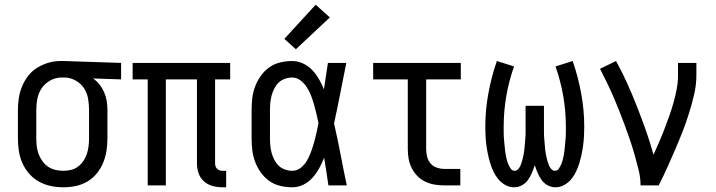

<svg xmlns="http://www.w3.org/2000/svg" viewBox="-20 -787 3040 815"><path d="M249 8Q222 8 195.5 2.5Q169 -3 145.5 -16Q122 -29 104 -49.5Q86 -70 75 -95Q64 -120 60 -146.5Q56 -173 56 -200V-320Q56 -346 60 -371.5Q64 -397 74 -421Q84 -445 100 -465.5Q116 -486 138 -499.5Q160 -513 185 -520.5Q210 -528 236 -528Q240 -528 243.5 -528Q247 -528 250 -528L494 -520V-450L375 -454Q391 -443 403 -427.5Q415 -412 422.5 -394.5Q430 -377 433 -358Q436 -339 436 -320V-200Q436 -173 432 -147Q428 -121 418 -96.5Q408 -72 391 -51Q374 -30 351 -16.5Q328 -3 302 2.5Q276 8 249 8ZM249 -62Q266 -62 282 -66Q298 -70 311.5 -80Q325 -90 334.5 -104.5Q344 -119 349 -134.5Q354 -150 356 -166.5Q358 -183 358 -200V-320Q358 -344 354 -367.5Q350 -391 337.5 -411Q325 -431 304 -443.5Q283 -456 259 -458H250Q248 -458 246 -458Q244 -458 242 -458Q217 -458 194.5 -446Q172 -434 158 -414Q144 -394 139 -369.5Q134 -345 134 -320V-200Q134 -183 136 -166Q138 -149 144 -133Q150 -117 160 -103Q170 -89 184 -79.5Q198 -70 215 -66Q232 -62 249 -62Z M924 8Q903 8 882.5 2.5Q862 -3 846 -17Q830 -31 823 -51.5Q816 -72 816 -93V-450H684V0H607V-450H543V-520H957V-450H893V-93Q893 -87 895 -81Q897 -75 901.5 -70.5Q906 -66 912 -64Q918 -62 924 -62H940V8Z M1220 8Q1195 8 1169.5 2Q1144 -4 1123 -19Q1102 -34 1087 -55Q1072 -76 1063 -100Q1054 -124 1051 -149Q1048 -174 1048 -200V-320Q1048 -346 1051 -371Q1054 -396 1063 -420Q1072 -444 1087 -465Q1102 -486 1123 -501Q1144 -516 1169.5 -522Q1195 -528 1220 -528Q1244 -528 1266.5 -517.5Q1289 -507 1305.5 -489.5Q1322 -472 1334 -451Q1346 -430 1355 -408Q1359 -436 1363.5 -464Q1368 -492 1372 -520H1450Q1437 -456 1424.5 -391.5Q1412 -327 1398 -263Q1413 -198 1425.5 -132Q1438 -66 1452 0H1374Q1370 -29 1365.5 -58Q1361 -87 1356 -116V-118Q1347 -95 1335 -73Q1323 -51 1306.5 -32.5Q1290 -14 1267.5 -3Q1245 8 1220 8ZM1220 -62Q1241 -62 1257.5 -75.5Q1274 -89 1284 -107Q1294 -125 1301 -144.5Q1308 -164 1313.5 -183.5Q1319 -203 1323.5 -223.5Q1328 -244 1332 -264Q1328 -283 1323.5 -302.5Q1319 -322 1313.5 -341.5Q1308 -361 1301 -379.5Q1294 -398 1283.5 -415Q1273 -432 1256.5 -445Q1240 -458 1220 -458Q1205 -458 1189.5 -452.5Q1174 -447 1163 -436.5Q1152 -426 1144.5 -411.5Q1137 -397 1133 -382Q1129 -367 1127.5 -351.5Q1126 -336 1126 -320V-200Q1126 -184 1127.5 -168.5Q1129 -153 1133 -138Q1137 -123 1144.5 -108.5Q1152 -94 1163 -83.5Q1174 -73 1189.5 -67.5Q1205 -62 1220 -62ZM1236 -578 1187 -622 1320 -767 1380 -713Z M1866 0Q1845 0 1824.5 -3.5Q1804 -7 1785 -16Q1766 -25 1751.5 -40Q1737 -55 1727.5 -74Q1718 -93 1714.5 -113.5Q1711 -134 1711 -155V-450H1564V-520H1936V-450H1789V-155Q1789 -138 1793 -122Q1797 -106 1807.5 -93.5Q1818 -81 1834 -75.5Q1850 -70 1866 -70H1934V0Z M2338 8Q2320 8 2304.5 -0.5Q2289 -9 2279 -23Q2269 -37 2262 -53.5Q2255 -70 2250 -86Q2245 -70 2238 -53.5Q2231 -37 2221 -23Q2211 -9 2195.5 -0.5Q2180 8 2162 8Q2143 8 2125.5 -1.5Q2108 -11 2095.5 -26Q2083 -41 2074.5 -59Q2066 -77 2060.5 -95.5Q2055 -114 2051 -133Q2047 -152 2044.5 -171.5Q2042 -191 2041 -210.5Q2040 -230 2040 -249Q2040 -320 2053 -390.5Q2066 -461 2089 -528L2162 -505Q2140 -443 2129 -378.5Q2118 -314 2118 -248Q2118 -238 2118 -228Q2118 -218 2118.5 -208Q2119 -198 2120 -188Q2121 -178 2122 -168Q2123 -158 2124 -148Q2125 -138 2127 -128Q2129 -118 2131.5 -108Q2134 -98 2138 -89Q2142 -80 2148 -71Q2154 -62 2165 -62Q2173 -62 2179.5 -69Q2186 -76 2189.5 -84.5Q2193 -93 2195.5 -101.5Q2198 -110 2200 -118.5Q2202 -127 2203.5 -136Q2205 -145 2206 -153.5Q2207 -162 2207.5 -171Q2208 -180 2209 -189Q2210 -198 2210.5 -207Q2211 -216 2211 -224.5Q2211 -233 2211 -242Q2211 -251 2211 -260V-338H2289V-260Q2289 -251 2289 -242Q2289 -233 2289 -224.5Q2289 -216 2289.5 -207Q2290 -198 2291 -189Q2292 -180 2292.5 -171Q2293 -162 2294 -153.5Q2295 -145 2296.5 -136Q2298 -127 2300 -118.5Q2302 -110 2304.5 -101.5Q2307 -93 2310.5 -84.5Q2314 -76 2320.5 -69Q2327 -62 2335 -62Q2346 -62 2352 -71Q2358 -80 2362 -89Q2366 -98 2368.5 -108Q2371 -118 2373 -128Q2375 -138 2376 -148Q2377 -158 2378 -168Q2379 -178 2380 -188Q2381 -198 2381.5 -208Q2382 -218 2382 -228Q2382 -238 2382 -248Q2382 -314 2371 -378.5Q2360 -443 2338 -505L2411 -528Q2434 -461 2447 -390.5Q2460 -320 2460 -249Q2460 -230 2459 -210.5Q2458 -191 2455.5 -171.5Q2453 -152 2449 -133Q2445 -114 2439.5 -95.5Q2434 -77 2425.5 -59Q2417 -41 2404.5 -26Q2392 -11 2374.5 -1.5Q2357 8 2338 8Z M2699 0Q2699 -33 2691 -65Q2683 -97 2674 -129Q2665 -161 2654.5 -192Q2644 -223 2632.5 -254Q2621 -285 2609 -315.5Q2597 -346 2584 -376Q2571 -406 2556.5 -436Q2542 -466 2527 -495L2595 -528Q2621 -481 2643 -432Q2665 -383 2684.5 -333Q2704 -283 2722 -232.5Q2740 -182 2754 -130Q2766 -157 2778 -184.5Q2790 -212 2800.5 -239.5Q2811 -267 2821 -295Q2831 -323 2839 -351.5Q2847 -380 2852.5 -409Q2858 -438 2858 -468V-520H2936V-468Q2936 -427 2926.5 -386Q2917 -345 2904.5 -305.5Q2892 -266 2877 -227.5Q2862 -189 2845.5 -151Q2829 -113 2812 -75Q2795 -37 2776 0Z"/></svg>

Font: Zed Mono
Style: Regular
Weight: 400
Monospace: yes
Designer: Belleve Invis
Foundry: Belleve Invis
Version: Version 1.0.0; ttfautohint (v1.8.4)